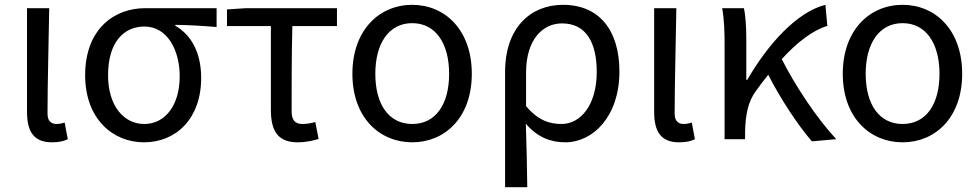

<svg xmlns="http://www.w3.org/2000/svg" viewBox="-20 -577 4060 796"><path d="M195 13C226 13 245 8 261 0L248 -69C236 -65 225 -63 215 -63C192 -63 177 -75 177 -106C177 -237 182 -396 184 -543H92V-113C92 -32 120 13 195 13Z M577 13C710 13 814 -85 814 -254C814 -357 774 -432 707 -470V-474C767 -473 817 -470 878 -465V-543H581C453 -543 333 -456 333 -265C333 -86 446 13 577 13ZM578 -63C491 -63 428 -141 428 -265C428 -402 493 -467 579 -467C673 -467 725 -370 725 -261C725 -139 664 -63 578 -63Z M1214 13C1248 13 1279 6 1301 -1L1287 -71C1269 -66 1252 -63 1234 -63C1204 -63 1189 -78 1189 -116C1189 -226 1189 -346 1192 -469H1377V-543H999L921 -538V-469H1103V-122C1103 -34 1132 13 1214 13Z M1689 13C1825 13 1936 -90 1936 -271C1936 -453 1825 -557 1689 -557C1553 -557 1441 -453 1441 -271C1441 -90 1553 13 1689 13ZM1689 -63C1592 -63 1536 -144 1536 -271C1536 -397 1592 -481 1689 -481C1786 -481 1842 -397 1842 -271C1842 -144 1786 -63 1689 -63Z M2074 199H2166C2165 103 2163 34 2160 -64C2210 -6 2265 13 2324 13C2438 13 2548 -94 2548 -280C2548 -451 2465 -557 2314 -557C2182 -557 2074 -465 2074 -278ZM2308 -63C2261 -63 2212 -76 2161 -137V-276C2161 -413 2230 -480 2310 -480C2411 -480 2454 -399 2454 -279C2454 -144 2389 -63 2308 -63Z M2795 13C2826 13 2845 8 2861 0L2848 -69C2836 -65 2825 -63 2815 -63C2792 -63 2777 -75 2777 -106C2777 -237 2782 -396 2784 -543H2692V-113C2692 -32 2720 13 2795 13Z M3447 0C3364 -89 3275 -225 3221 -332C3288 -405 3350 -451 3410 -470L3402 -557C3285 -528 3164 -395 3078 -246H3074V-416C3074 -464 3071 -514 3064 -543H2974C2983 -495 2984 -438 2984 -394V0H3069V-28C3070 -99 3081 -156 3114 -200C3131 -224 3148 -246 3165 -267C3216 -167 3288 -58 3346 9Z M3722 13C3858 13 3969 -90 3969 -271C3969 -453 3858 -557 3722 -557C3586 -557 3474 -453 3474 -271C3474 -90 3586 13 3722 13ZM3722 -63C3625 -63 3569 -144 3569 -271C3569 -397 3625 -481 3722 -481C3819 -481 3875 -397 3875 -271C3875 -144 3819 -63 3722 -63Z"/></svg>

Font: Noto Sans Mono CJK JP Regular
Style: Regular
Weight: 400
Designer: Ryoko NISHIZUKA (kana & ideographs); Paul D. Hunt (Latin, Greek & Cyrillic); Wenlong ZHANG (bopomofo); Sandoll Communica
Foundry: Adobe Systems Incorporated
Version: Version 1.004;PS 1.004;hotconv 1.0.82;makeotf.lib2.5.63406